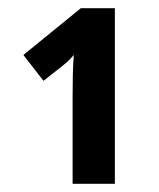

<svg xmlns="http://www.w3.org/2000/svg" viewBox="-20 -863 388 468"><path d="M260 -843V-415H157V-627Q157 -651 157.5 -679Q158 -707 160 -729Q147 -714 133 -703L86 -666L37 -729L177 -843Z"/></svg>

Font: Noto Sans Condensed
Style: Bold
Weight: 700
Width: 3
Designer: Monotype Design Team
Foundry: Monotype Imaging Inc.
Version: Version 2.013; ttfautohint (v1.8.4.7-5d5b)